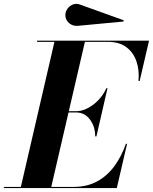

<svg xmlns="http://www.w3.org/2000/svg" viewBox="-67 -957 779 977"><path d="M330.8 -825.7Q305.4 -822.5 285.5 -838.7Q265.6 -855 265.6 -880.4Q265.6 -897.5 276.2 -912.4Q286.9 -927.2 304.1 -934.1Q321.3 -940.9 340.6 -933.6L563.2 -853.5L560.8 -847.4ZM320.6 -384.8H281.7L193.8 -5.9H307.4Q376 -5.9 427.6 -34.2Q479.2 -62.5 515.4 -112.1Q551.5 -161.6 573.5 -225.1H579.6L527.3 0H-47.4V-5.9H39.1L210 -744.1H121.6V-750H691.4L643.6 -544.9H637.7Q642.8 -598.4 627.7 -643.8Q612.5 -689.2 576.3 -716.7Q540 -744.1 481.4 -744.1H365L283.2 -391.1H320.6Q349.1 -391.1 378.9 -406.4Q408.7 -421.6 434 -448.1Q459.2 -474.6 474.1 -508.1H480L423.6 -262.9H417.5Q417.5 -313.2 390.5 -349Q363.5 -384.8 320.6 -384.8Z"/></svg>

Font: Bodoni* 36
Style: Bold Italic
Weight: 700
Italic angle: -13°
Version: Version 2.000; ttfautohint (v1.8.1)